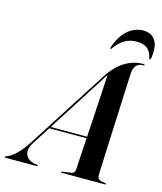

<svg xmlns="http://www.w3.org/2000/svg" viewBox="-187 -984 912 1078"><g transform="rotate(15 269.5 -445.0)"><path d="M77 -120.5Q50 -78 62 -48.2Q74 -18.5 112.5 -10.5L129 -8Q135 -7 135 -3.5Q135 0 129 0H-52Q-58 0 -58 -3Q-58 -6 -47 -10.5Q-22 -19 7 -47.2Q36 -75.5 67.5 -125L360 -581.5Q403 -648.5 453.8 -678.8Q504.5 -709 559 -709Q567.5 -709 567.5 -705Q567.5 -701.5 561 -701.5Q509 -701.5 505 -640.5Q504.5 -632 503 -598Q501.5 -564 499.2 -513.8Q497 -463.5 494.5 -404.5Q492 -345.5 489.2 -286.5Q486.5 -227.5 484.5 -176.2Q482.5 -125 481 -89.8Q479.5 -54.5 479 -44Q479 -26.5 486.5 -19Q494 -11.5 525 -7.5Q531.5 -6.5 531.5 -3.5Q531.5 0 525.5 0H274.5Q270 0 270 -3Q270 -6 274.5 -6.5L328 -14.5Q347 -17 348.5 -38Q349 -52.5 352.2 -104Q355.5 -155.5 359.5 -223.5H142.5ZM366 -573 148.5 -232.5H360Q363.5 -285.5 366.8 -341.2Q370 -397 373 -448Q376 -499 378.2 -538.5Q380.5 -578 381.5 -598Q376 -589.5 366 -573ZM493.5 -820.5Q453 -820.5 422.5 -802.8Q392 -785 366 -748Q363 -743.5 359.5 -743.5Q354.5 -743.5 357.5 -750.5Q380.5 -819.5 421 -855Q461.5 -890.5 511.5 -890.5Q560 -890.5 582.5 -855Q605 -819.5 593.5 -750.5Q592 -743.5 587 -743.5Q584 -743.5 583.5 -748Q575.5 -787 552.5 -803.8Q529.5 -820.5 493.5 -820.5Z"/></g></svg>

Font: Fraunces 144pt S000 SemiBold
Style: Italic
Weight: 600
Italic angle: -16°
Version: Version 1.000; ttfautohint (v1.8.3)